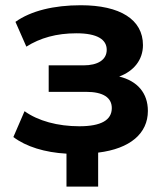

<svg xmlns="http://www.w3.org/2000/svg" viewBox="-20 -569 615 722"><path d="M349.1 132.8V4.9C469.7 -9.8 536.1 -67.4 536.1 -151.9C536.1 -219.2 496.6 -264.6 428.2 -281.2C482.9 -301.3 517.6 -343.8 517.6 -399.4C517.6 -495.6 431.6 -549.3 283.7 -549.3C182.6 -549.3 96.2 -528.3 38.1 -486.8L79.1 -393.6C130.9 -426.3 191.9 -443.8 267.6 -443.8C345.7 -443.8 381.3 -420.4 381.3 -381.8C381.3 -343.8 347.7 -323.2 293.5 -323.2H163.1V-223.6H304.2C367.7 -223.6 400.4 -202.1 400.4 -162.6C400.4 -117.7 360.8 -94.2 278.3 -94.2C197.3 -94.2 123 -114.3 72.3 -150.9L30.3 -53.7C77.6 -17.6 148.9 4.4 230 8.8V132.8Z"/></svg>

Font: Winston
Style: Bold
Weight: 700
Designer: Vernon Adams, Kim Jin-seong, David Berlow, Cristiano Sobral
Foundry: The Winston Project Authors
Version: Version 3.004